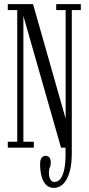

<svg xmlns="http://www.w3.org/2000/svg" viewBox="-20 -720 432 936"><path d="M243.5 196Q219.5 196 204.5 180.8Q189.5 165.5 182.5 139.2Q175.5 113 175.5 80.5Q175.5 57.5 183.5 48.5Q191.5 39.5 202.5 39.5Q212.5 39.5 220 46.8Q227.5 54 227.5 72.5Q227.5 88.5 223 96.2Q218.5 104 218.5 124.5Q218.5 141.5 225.2 154.2Q232 167 245 167Q263.5 167 275.5 150.5Q287.5 134 293.5 104.2Q299.5 74.5 299.5 36V-52.5H330V24Q330 76.5 321.5 109.8Q313 143 300 162Q287 181 272 188.5Q257 196 243.5 196ZM18 0V-29H64V-671H18V-700H141L303 -131H300V-671H254V-700H374V-671H330V0H277.5L90.5 -654.5H94V-29H145V0Z"/></svg>

Font: Imbue 24pt Light
Style: Regular
Weight: 300
Designer: Tyler Finck
Foundry: Etcetera Type Company
Version: Version 1.102